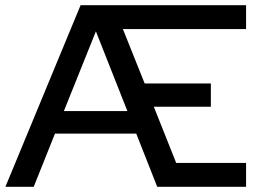

<svg xmlns="http://www.w3.org/2000/svg" viewBox="-20 -720 1005 740"><path d="M0.8 0 290.6 -700H928.4V-608.1H453.6L537.6 -398.2H792.7V-308.5H572.9L659.1 -91.9H928.4V0H586L505.1 -205H191.9L109.9 0ZM226.2 -291.9H471L349.6 -599.1Z"/></svg>

Font: Red Hat Display VF
Style: Regular
Weight: 300
Designer: Pentagram, MCKL
Foundry: Pentagram, MCKL
Version: Version 1.023